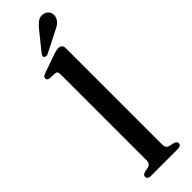

<svg xmlns="http://www.w3.org/2000/svg" viewBox="-303 -905 908 908"><g transform="rotate(-45 151.0 -451.0)"><path d="M210 -712V-68Q210 -54.5 215 -47.8Q220 -41 230 -38.5L252.5 -33.5Q261.5 -31 265.8 -26.8Q270 -22.5 270 -16Q270 -9 264.5 -4.5Q259 0 247.5 0H66.5Q55.5 0 50 -4.5Q44.5 -9 44.5 -16Q44.5 -22.5 48.8 -26.8Q53 -31 61.5 -33.5L85.5 -38.5Q95 -41.5 100 -48Q105 -54.5 105 -67.5V-641.5Q105 -653 101.2 -658Q97.5 -663 89 -663.5L55 -665Q46.5 -666.5 43 -670Q39.5 -673.5 39.5 -679Q39.5 -685.5 43.8 -689.8Q48 -694 59 -697.5L142.5 -727Q158.5 -733 168 -735.2Q177.5 -737.5 184.5 -737.5Q197.5 -737.5 203.8 -730.8Q210 -724 210 -712ZM178 -857.5Q195.5 -880.5 212.2 -893Q229 -905.5 249.5 -901Q268 -897 276.2 -882.5Q284.5 -868 281 -853.5Q277 -835 262.8 -823.5Q248.5 -812 226 -802L129 -753Q124 -750.5 117.8 -751Q111.5 -751.5 108 -755Q104 -759.5 106 -764.8Q108 -770 111.5 -775Z"/></g></svg>

Font: Fraunces 17pt
Style: Regular
Weight: 400
Version: Version 1.000;[b76b70a41]